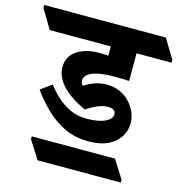

<svg xmlns="http://www.w3.org/2000/svg" viewBox="-174 -727 911 959"><g transform="rotate(15 281.5 -247.0)"><path d="M326 -25Q252 -25 195 -54.5Q138 -84 95.5 -127.5Q53 -171 24 -212L81 -253Q102 -225 132 -197Q162 -169 200.5 -150.5Q239 -132 287 -132Q349 -132 383 -148.5Q417 -165 417 -188Q417 -217 377 -217Q332 -217 268 -174Q225 -193 187.5 -219.5Q150 -246 127.5 -279.5Q105 -313 105 -350Q105 -405 149.5 -435.5Q194 -466 262 -466Q289 -466 312 -464V-512H-4L-63 -611V-626H566L626 -527V-512H445V-369Q431 -370 408.5 -370.5Q386 -371 364 -371Q293 -371 255 -355Q217 -339 217 -312Q217 -295 228 -286Q284 -323 344 -323Q377 -323 408 -310.5Q439 -298 462 -273Q483 -251 495 -223.5Q507 -196 507 -167Q507 -107 460 -66Q413 -25 326 -25ZM106 132 47 39V24H477L536 117V132Z"/></g></svg>

Font: Noto Serif Devanagari ExtraBold
Style: Regular
Weight: 800
Designer: Universal Thirst, Indian Type Foundry and the Monotype Design Team
Foundry: Monotype Imaging Inc.
Version: Version 2.004; ttfautohint (v1.8.4.7-5d5b)